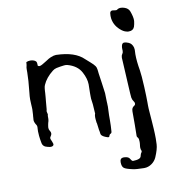

<svg xmlns="http://www.w3.org/2000/svg" viewBox="-95 -777 961 1063"><g transform="rotate(-10 385.5 -246.0)"><path d="M638.7 -570.8Q599.6 -600.1 592.8 -644Q591.8 -651.4 591.8 -659.2Q591.8 -666.5 592.8 -674.3Q594.7 -687.5 607.9 -687.5Q612.8 -687.5 618.7 -686Q622.6 -685.1 626.5 -685.1Q631.3 -685.1 633.3 -686.5Q641.6 -693.8 654.8 -693.8Q663.6 -693.8 674.8 -690.4Q697.8 -683.1 704.6 -663.6Q715.8 -632.8 715.8 -613.3Q715.8 -609.9 715.3 -606.4L712.9 -591.8Q710.9 -583 709 -577.1Q701.2 -557.1 677.7 -557.1H672.4Q654.3 -559.1 638.7 -570.8ZM715.8 -47.4 718.8 -3.4Q720.7 26.9 720.7 52.7Q720.7 69.8 719.7 85.4Q718.3 112.3 699.7 155.3Q690.9 175.3 672.4 188.5Q652.8 202.6 629.4 202.6H627.9Q584.5 202.1 565.9 197.8Q527.8 189.5 518.1 181.6Q506.3 172.9 506.3 147.5Q506.3 124.5 528.3 124.5Q534.2 124.5 541.5 126Q555.7 129.4 560.1 137.2Q568.4 150.9 572.3 152.3Q573.7 152.8 577.1 152.8Q582.5 152.8 594.2 151.4Q615.7 148.4 620.1 137.7L623 127.9Q624.5 121.6 627.4 117.2Q629.9 114.7 630.9 111.3Q631.8 108.9 631.8 107.4Q631.8 105.5 630.9 104.5Q627 97.2 627 86.4Q627 83 627.4 79.6L628.9 66.9Q629.4 62 629.4 58.1V54.2L628.4 40.5Q627 32.7 621.6 27.8Q618.7 24.9 618.7 20L619.6 -43.5V-117.7Q619.6 -124 620.6 -127.9Q623 -139.6 634.8 -147Q641.1 -150.9 641.1 -158.2Q641.1 -165 636.7 -170.4Q628.9 -180.2 626.5 -193.8L625.5 -205.6L624.5 -217.8Q624 -231 622.1 -259.8Q621.6 -271 620.6 -286.6L619.1 -315.9Q615.2 -392.6 613.8 -413.6Q613.3 -416.5 613.3 -419.4Q613.3 -432.1 619.1 -439.9Q624.5 -446.8 624.5 -457.5L624 -466.3V-475.6Q625.5 -495.6 634.3 -499.5Q637.2 -501 641.6 -501Q650.4 -501 664.6 -495.1Q683.6 -487.3 689.9 -463.9Q691.4 -458.5 691.4 -451.7L690.9 -439Q690.4 -432.6 690.4 -425.3Q690.4 -387.2 699.7 -334Q704.1 -307.6 707.5 -238.3Q710 -184.1 710 -151.9V-136.2Q710 -119.6 712.4 -91.8ZM488.8 -204.1Q488.8 -196.8 489.3 -189.9L489.7 -184.6V-179.7Q490.2 -173.8 490.2 -167.5Q490.2 -161.6 489.7 -154.8Q488.8 -134.8 488.3 -118.2V-91.8Q488.3 -60.5 485.8 -28.8Q485.4 -18.6 477.1 -16.1Q474.6 -15.1 472.2 -10.3L470.2 -5.9L468.8 -2Q467.8 0 464.4 0Q458.5 0 445.3 -5.9Q424.8 -15.1 423.3 -25.9Q422.4 -33.2 421.4 -39.6L419.4 -48.8Q417.5 -59.1 416.5 -71.8Q416 -80.6 414.6 -86.4L413.1 -91.3Q412.6 -95.2 412.1 -100.6L411.1 -109.9L410.6 -119.1V-122.6Q410.6 -131.3 412.6 -138.2Q413.6 -141.1 414.1 -142.1V-143.1Q413.6 -144 413.6 -146.5Q411.1 -202.1 406.2 -226.6Q405.8 -229 405.8 -242.7V-258.8L406.2 -282.7L406.7 -307.1Q406.2 -339.8 386.2 -377Q364.3 -418.5 308.1 -433.6Q303.7 -434.6 298.3 -434.6Q294.4 -434.6 290 -434.1L268.6 -431.2L247.1 -427.2Q234.9 -424.3 225.1 -416.5Q184.6 -384.8 168 -346.2Q164.1 -337.9 163.1 -325.2L162.1 -313.5L161.6 -302.2Q160.6 -290.5 159.7 -277.8L157.7 -257.3Q155.8 -233.9 153.8 -211.9L153.3 -208.5L152.3 -205.1Q151.9 -202.1 151.9 -200.2V-198.2Q155.3 -186 155.3 -181.6V-179.7L154.3 -177.7L153.8 -174.8V-159.2Q153.8 -152.8 151.9 -144.5L149.4 -136.2L147.5 -127.4L146 -118.7L145 -109.4Q145 -99.6 150.4 -91.3Q155.8 -84 155.8 -76.2Q155.8 -67.9 148.9 -59.1Q145.5 -54.7 145.5 -49.8Q145.5 -46.9 147 -43.5L152.8 -29.8Q155.8 -22.5 156.7 -18.1Q157.2 -16.6 157.2 -15.1Q157.2 -5.9 146 -3.4Q143.1 -2.9 140.1 -2.9Q136.7 -2.9 133.3 -3.4L127.9 -4.9L123 -5.9Q96.2 -11.2 92.8 -34.7L89.4 -54.2L86.9 -73.7Q85.4 -87.4 85.4 -99.6Q85.4 -106.9 85.9 -113.3Q86.4 -118.2 86.4 -122.1V-125.5Q85.9 -132.3 83 -136.2Q72.3 -152.3 71.8 -165Q71.8 -169.9 72.8 -178.2L73.2 -186L74.2 -195.3Q75.7 -212.4 75.7 -225.6Q75.7 -232.4 75.2 -238.3L74.7 -246.6L74.2 -255.4Q73.7 -267.6 73.2 -281.2Q73.2 -298.8 75.7 -318.8Q83.5 -391.6 83.5 -431.2V-447.8Q83.5 -460 85.4 -464.8L85.9 -467.8L86.9 -471.7Q87.9 -477.5 88.4 -488.3Q98.6 -493.2 110.8 -493.2Q114.7 -493.2 118.7 -492.7Q136.7 -490.2 144 -480.5Q147 -476.6 147 -462.4V-458Q151.4 -454.1 156.2 -454.1H157.2L161.6 -455.1L165.5 -456.5Q171.9 -459 180.2 -464.4L196.3 -474.1Q217.3 -488.3 227.1 -491.7L234.9 -494.1L242.7 -497.1Q250.5 -499 256.3 -499H258.8Q363.3 -496.1 411.6 -448.2L438 -424.8Q454.1 -411.1 462.4 -399.4Q467.3 -393.1 469.2 -380.4L470.7 -369.1L471.7 -358.9L480 -301.3Q485.4 -266.1 487.8 -243.7Q488.8 -231.9 488.8 -204.1Z"/></g></svg>

Font: Kurland
Style: Regular
Weight: 400
Designer: GGBot
Version: 0.22